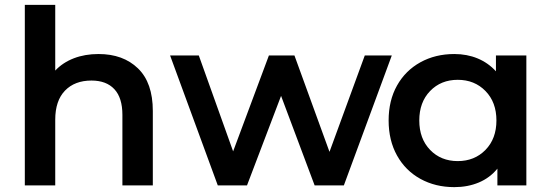

<svg xmlns="http://www.w3.org/2000/svg" viewBox="-20 -762 2260 789"><path d="M608 -306V0H483V-290Q483 -360 450 -395.5Q417 -431 356 -431Q287 -431 247 -389.5Q207 -348 207 -270V0H82V-742H207V-472Q238 -505 283.5 -522.5Q329 -540 385 -540Q486 -540 547 -481Q608 -422 608 -306Z M1590 -534 1393 0H1273L1135 -368L995 0H875L679 -534H797L938 -140L1085 -534H1190L1334 -138L1479 -534Z M2143 -534V0H2024V-69Q1993 -31 1947.5 -12Q1902 7 1847 7Q1769 7 1707.5 -27Q1646 -61 1611.5 -123Q1577 -185 1577 -267Q1577 -349 1611.5 -410.5Q1646 -472 1707.5 -506Q1769 -540 1847 -540Q1899 -540 1942.5 -522Q1986 -504 2018 -469V-534ZM2020 -267Q2020 -342 1975 -388Q1930 -434 1861 -434Q1792 -434 1747.5 -388Q1703 -342 1703 -267Q1703 -192 1747.5 -146Q1792 -100 1861 -100Q1930 -100 1975 -146Q2020 -192 2020 -267Z"/></svg>

Font: mBank SemiBold
Style: Regular
Weight: 600
Designer: Julieta Ulanovsky
Foundry: Julieta Ulanovsky
Version: Version 7.200